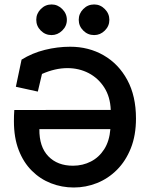

<svg xmlns="http://www.w3.org/2000/svg" viewBox="-20 -820 673 862"><path d="M51.2 -430.5 76.8 -552.2Q124.2 -581.8 181 -596Q237.8 -610.2 295.2 -610.2Q378.5 -610.2 445.5 -571.6Q512.5 -533 551.5 -461Q590.5 -389 590.5 -288Q590.5 -212.5 567.5 -154.8Q544.5 -97 505.1 -57.6Q465.8 -18.2 415.6 1.8Q365.5 21.8 311.2 21.8Q257.5 21.8 208.9 2.8Q160.2 -16.2 122.8 -53.6Q85.2 -91 63.9 -146.4Q42.5 -201.8 42.5 -275.5Q42.5 -288.2 42.8 -300.2Q43 -312.2 44.2 -326.2L477.2 -326.5Q475 -385.2 448.1 -427.2Q421.2 -469.2 377.9 -491.8Q334.5 -514.2 282.8 -514.2Q255 -514.2 226.4 -507.6Q197.8 -501 168.5 -488L149.8 -408.8ZM156.8 -240.2Q155.8 -161 197 -118.4Q238.2 -75.8 308 -76Q351.8 -76.2 388.1 -94.9Q424.5 -113.5 447.9 -150Q471.2 -186.5 475.5 -240.2ZM402.8 -800Q430.2 -800 450.6 -779.4Q471 -758.8 471 -730.9Q471 -703 450.6 -682.8Q430.2 -662.5 402.8 -662.5Q374 -662.5 353.8 -682.8Q333.5 -703 333.5 -731.2Q333.5 -758.8 353.8 -779.4Q374 -800 402.8 -800ZM211.7 -800Q238.8 -800 259.5 -779.4Q280.2 -758.8 280.2 -730.9Q280.2 -703 259.4 -682.8Q238.5 -662.5 211.5 -662.5Q183.2 -662.5 163 -682.8Q142.8 -703 142.8 -731.2Q142.8 -758.8 163.1 -779.4Q183.4 -800 211.7 -800Z"/></svg>

Font: Podkova VF Beta
Style: Regular
Weight: 400
Designer: Ilya Yudin
Foundry: Cyreal (www.cyreal.org)
Version: Version 2.100